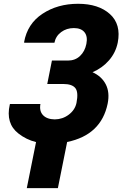

<svg xmlns="http://www.w3.org/2000/svg" viewBox="-20 -741 640 1004"><path d="M266.6 -116.7Q307.6 -117.2 339.8 -141.6Q372.1 -166 379.9 -202.6Q391.1 -258.8 374 -280.3Q356.9 -301.8 311 -301.8H227.1L251.5 -424.3H335.4Q373 -424.3 398.4 -448.2Q423.8 -472.2 431.6 -511.2Q439.5 -550.3 421.9 -572.3Q404.3 -594.2 366.2 -594.2Q328.1 -594.2 299.8 -573.2Q271.5 -552.2 264.6 -517.6H106.9L106 -520.5Q123 -616.7 202.1 -668.9Q281.2 -721.2 388.2 -721.2Q495.1 -721.2 554.7 -667.5Q614.3 -613.8 595.7 -518.1Q585 -465.8 550.3 -425.8Q515.6 -385.7 463.9 -363.3Q511.7 -341.8 533.2 -299.8Q554.7 -257.8 543 -199.2Q509.3 -35.2 331.1 1.5L282.7 242.7H120.1L168.5 2Q117.2 -10.7 76.2 -43Q8.8 -95.7 31.2 -194.3L32.2 -197.3H191.4Q184.6 -160.2 205.1 -138.7Q225.6 -117.2 266.6 -116.7Z"/></svg>

Font: Roboto-BlackItalic
Style: Italic
Weight: 900
Italic angle: -12°
Designer: Google
Version: Version 1.100141; 2013